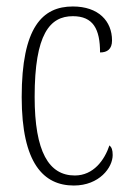

<svg xmlns="http://www.w3.org/2000/svg" viewBox="-20 -563 398 593"><path d="M208 10C287 10 328 -46 328 -84C328 -100 325 -108 318 -114C303 -69 269 -21 211 -21C131 -21 87 -94 87 -264C87 -458 134 -513 205 -513C268 -513 289 -473 289 -401C311 -401 326 -411 326 -438C326 -498 284 -543 205 -543C111 -543 47 -479 47 -263C47 -58 115 10 208 10Z"/></svg>

Font: Noto Serif Armenian ExtraCondensed ExtraLight
Style: Regular
Weight: 200
Width: 2
Designer: Monotype Design Team
Foundry: Monotype Imaging Inc.
Version: Version 2.008